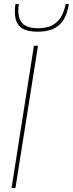

<svg xmlns="http://www.w3.org/2000/svg" viewBox="-20 -925 359 945"><path d="M37 0 147 -700H167L56 0ZM166 -769Q128 -769 103 -778.5Q78 -788 65.5 -810Q53 -832 53 -868Q53 -878 54 -888Q55 -898 56 -905H73Q71 -897 70.5 -888.5Q70 -880 70 -869Q71 -839 82.5 -820.5Q94 -802 115.5 -794Q137 -786 169 -786Q206 -786 233 -798.5Q260 -811 277.5 -837.5Q295 -864 303 -905H319Q311 -855 291 -825Q271 -795 240 -782Q209 -769 166 -769Z"/></svg>

Font: Georama ExtraCondensed Thin Thin
Style: Italic
Weight: 250
Italic angle: -9°
Version: Version 1.001